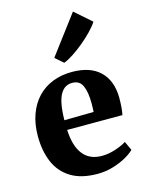

<svg xmlns="http://www.w3.org/2000/svg" viewBox="-130 -950 790 1039"><g transform="rotate(-15 265.5 -430.5)"><path d="M286 11Q194.5 11 136.8 -24.5Q79 -60 52 -123.2Q25 -186.5 25 -269.5Q25 -337.5 44.5 -391Q64 -444.5 99.2 -481.8Q134.5 -519 183.5 -538.5Q232.5 -558 292 -558Q394 -558 448.2 -506.2Q502.5 -454.5 504.5 -360.5Q504.5 -327 502.5 -302.8Q500.5 -278.5 496.5 -261.5H187Q189 -216 199.2 -181.5Q209.5 -147 227.8 -123.8Q246 -100.5 272.2 -88.8Q298.5 -77 333 -77Q370.5 -77 410 -90Q449.5 -103 471.5 -118L495 -67.5Q479.5 -51 447.5 -32.8Q415.5 -14.5 373.5 -1.8Q331.5 11 286 11ZM186 -316 350.5 -318.5Q351 -330.5 351.5 -342Q352 -353.5 352 -365.5Q352 -428.5 336.2 -464.5Q320.5 -500.5 278.5 -500.5Q259 -500.5 242.8 -491.8Q226.5 -483 213.8 -462.2Q201 -441.5 194 -406Q187 -370.5 186 -316ZM265.5 -617 220.5 -656 383 -872 476 -790.5Q462 -768.5 436.5 -742Q411 -715.5 380.5 -690.2Q350 -665 320 -645.2Q290 -625.5 267 -617Z"/></g></svg>

Font: Merriweather 48pt ExtraBold
Style: Regular
Weight: 800
Version: Version 2.100